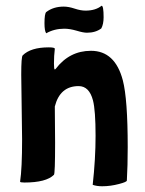

<svg xmlns="http://www.w3.org/2000/svg" viewBox="-20 -610 505 669"><path d="M54 -350Q54 -412 59 -417Q87 -445 150 -445Q171 -445 171 -440Q168 -416 168 -388Q168 -368 171 -368Q172 -368 174 -370Q222 -433 297 -433Q381 -433 408 -330Q425 -264 425 -98Q425 -32 422 19Q422 24 395 31Q365 39 336 39Q317 39 303 34Q313 -56 313 -137Q313 -225 304 -260Q291 -310 254 -310Q189 -310 171 -239L172 -112Q172 -5 168 -1Q141 26 65 26Q50 26 50 23Q57 -22 57 -125ZM333 -511Q313 -496 283 -496Q270 -496 247 -503Q223 -510 204 -510Q169 -510 141 -494Q135 -502 135 -529Q135 -562 141 -568Q166 -587 202 -587Q219 -587 240 -580Q261 -573 278 -573Q313 -573 334 -590Q341 -590 341 -550Q341 -526 333 -511Z"/></svg>

Font: Bubblegum Sans
Style: Regular
Weight: 400
Designer: Angel Koziupa and Alejandro Paul
Foundry: Angel Koziupa and Alejandro Paul
Version: Version 1.001